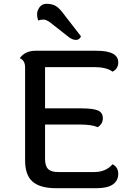

<svg xmlns="http://www.w3.org/2000/svg" viewBox="-20 -990 702 1010"><path d="M406 -799Q398 -780 380 -780Q362 -780 343 -794L245 -871Q224 -887 208 -887Q192 -887 181 -882Q175 -899 175 -914Q175 -929 182 -942Q196 -970 225.5 -970Q255 -970 275 -957.5Q295 -945 319 -911ZM285 -85H476Q537 -85 572 -126Q602 -111 602 -75.5Q602 -40 574 -20Q546 0 487 0H275Q191 0 151.5 -34.5Q112 -69 112 -146V-636Q112 -672 84 -684Q112 -723 167 -723H488Q602 -723 602 -662Q602 -628 572 -613Q540 -637 476 -637H217V-420H407Q469 -420 495 -409Q521 -398 521 -368Q521 -338 494 -321Q463 -335 398 -335H217V-154Q217 -117 233 -101Q249 -85 285 -85Z"/></svg>

Font: Laila Medium
Style: Regular
Weight: 500
Designer: Hitesh Malaviya
Foundry: Indian Type Foundry
Version: Version 1.302;PS 1.0;hotconv 1.0.78;makeotf.lib2.5.61930; tt